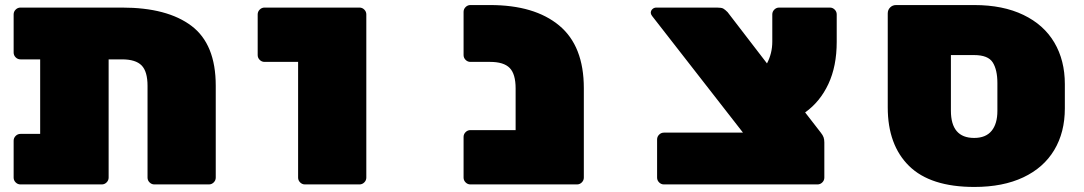

<svg xmlns="http://www.w3.org/2000/svg" viewBox="-20 -730 4290 760"><path d="M139 -495H61Q50 -495 42 -503Q34 -511 34 -522V-673Q34 -684 42 -692Q50 -700 61 -700H463Q642 -700 738 -627.5Q834 -555 834 -391V-27Q834 -16 826 -8Q818 0 807 0H591Q580 0 572 -8Q564 -16 564 -27V-390Q564 -447 540.5 -471Q517 -495 463 -495H410V-27Q410 -16 402 -8Q394 0 383 0H61Q50 0 42 -8Q34 -16 34 -27V-173Q34 -184 42 -192Q50 -200 61 -200H139Z M1403 0H1187Q1176 0 1168 -8Q1160 -16 1160 -27V-485H1027Q1016 -485 1008 -493Q1000 -501 1000 -512V-673Q1000 -684 1008 -692Q1016 -700 1027 -700H1403Q1414 -700 1422 -692Q1430 -684 1430 -673V-27Q1430 -16 1422 -8Q1414 0 1403 0Z M2291 -381V-27Q2291 -16 2283 -8Q2275 0 2264 0H1842Q1831 0 1823 -8Q1815 -16 1815 -27V-188Q1815 -199 1823 -207Q1831 -215 1842 -215H2021V-380Q2021 -437 1997.5 -461Q1974 -485 1920 -485H1842Q1831 -485 1823 -493Q1815 -501 1815 -512V-683Q1815 -694 1823 -702Q1831 -710 1842 -710H1920Q2096 -710 2193.5 -629Q2291 -548 2291 -381Z M2561 -667Q2556 -674 2556 -679Q2556 -688 2562.5 -694Q2569 -700 2578 -700H2818Q2836 -700 2843 -696Q2850 -692 2860 -682L3016 -479Q3037 -519 3037 -565V-673Q3037 -684 3045 -692Q3053 -700 3064 -700H3265Q3276 -700 3284 -692Q3292 -684 3292 -673V-564Q3292 -468 3259 -397.5Q3226 -327 3167 -285L3229 -205Q3237 -195 3240 -186.5Q3243 -178 3243 -166V-27Q3243 -16 3235 -8Q3227 0 3216 0H2608Q2597 0 2589 -8Q2581 -16 2581 -27V-178Q2581 -189 2589 -197Q2597 -205 2608 -205H2921Z M4195 -397V-301Q4195 -206 4153 -136Q4111 -66 4030.5 -28Q3950 10 3837 10Q3663 10 3578.5 -73Q3494 -156 3494 -305V-677Q3494 -691 3503.5 -700.5Q3513 -710 3527 -710H3837Q3950 -710 4031 -671Q4112 -632 4153.5 -561.5Q4195 -491 4195 -397ZM3744 -292Q3744 -184 3836 -184Q3882 -184 3905 -212Q3928 -240 3928 -291V-401Q3928 -454 3909.5 -483Q3891 -512 3836 -512H3744Z"/></svg>

Font: Rubik Mono One
Style: Regular
Weight: 400
Designer: Hubert and Fischer with Elvire Volk Leonovitch (Cyrillic Expansion: Cyreal)
Foundry: Hubert and Fischer with Elvire Volk Leonovitch
Version: Version 2.000